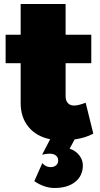

<svg xmlns="http://www.w3.org/2000/svg" viewBox="-20 -690 500 957"><path d="M327 51Q357 61 375 84Q393 107 393 134Q393 186 355 216.5Q317 247 252 247Q201 247 151 213L191 123Q208 143 232 143Q249 143 259.5 134Q270 125 270 110Q270 94 258.5 85Q247 76 227 76Q212 76 190 81L230 4Q161 -10 122 -57.5Q83 -105 83 -176V-375H8V-517H83V-670H307V-517H435V-375H307V-210Q307 -188 319 -175.5Q331 -163 351 -164Q370 -164 407 -178L445 -24Q407 -3 352 5Z"/></svg>

Font: MontserratBlack
Style: Regular
Weight: 900
Designer: Julieta Ulanovsky
Foundry: Julieta Ulanovsky
Version: Version 4.000